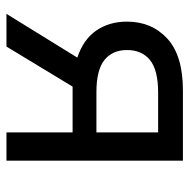

<svg xmlns="http://www.w3.org/2000/svg" viewBox="-16 -570 586 594"><g transform="rotate(90 277.0 -273.0)"><path d="M477.1 0H389.6V-204.6H259.8Q253.9 -204.6 248 -204.6L124 0H22.9L158.2 -219.2Q102.1 -237.8 74.5 -277.8Q46.9 -317.9 46.9 -373Q46.9 -449.2 99.4 -497.6Q151.9 -545.9 259.8 -545.9H477.1ZM389.6 -278.3V-469.2H266.6Q196.3 -469.2 165.5 -443.8Q134.8 -418.5 134.8 -373Q134.8 -328.1 165.5 -303.2Q196.3 -278.3 265.6 -278.3Z"/></g></svg>

Font: Inter-Regular
Style: Regular
Weight: 400
Designer: Rasmus Andersson
Foundry: rsms
Version: Version 4.000;git-a52131595